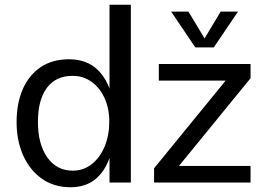

<svg xmlns="http://www.w3.org/2000/svg" viewBox="-20 -770 1110 810"><path d="M278 20Q207 20 156 -16.5Q105 -53 77.5 -115Q50 -177 50 -255Q50 -333 75.5 -392.5Q101 -452 150.5 -486Q200 -520 272 -520Q364 -520 414 -450Q464 -380 464 -255Q464 -122 416 -51Q368 20 278 20ZM287 -50Q332 -50 367 -77.5Q402 -105 421.5 -152Q441 -199 441 -257Q441 -313 421 -356.5Q401 -400 366 -425Q331 -450 286 -450Q215 -450 177.5 -399Q140 -348 140 -256Q140 -162 179.5 -106Q219 -50 287 -50ZM442 0V-750H532V0ZM630 -60 932 -430H650V-500H1037V-440L735 -70H1037V0H630ZM702 -721H775L843 -608L911 -721H984L882 -570H804Z"/></svg>

Font: Moderustic
Style: Regular
Weight: 400
Designer: Tural Alisoy
Foundry: TAFT Foundry
Version: Version 2.120